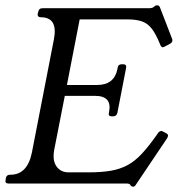

<svg xmlns="http://www.w3.org/2000/svg" viewBox="-34 -691 678 723"><path d="M594 -188Q603 -183 595 -170L478 4Q474 12 467 12Q463 12 459 9L456 4Q454 2 450.5 1Q447 0 439 0H-2Q-16 0 -13 -13L-12 -20Q-10 -33 4 -33H5Q69 -33 86 -116L169 -543Q185 -626 120 -626Q106 -626 108 -640L110 -646Q112 -660 126 -660H526Q538 -660 544 -664L550 -669Q552 -671 558 -671Q565 -671 568 -664L614 -545Q616 -540 615 -537Q614 -531 606 -526L589 -517Q582 -513 579 -513Q574 -513 570 -521L568 -526Q553 -563 537.5 -583Q522 -603 500.5 -610.5Q479 -618 445 -618H266L218 -371H332Q364 -371 383 -386Q402 -401 408 -430L409 -436Q411 -449 424 -449H430Q443 -449 441 -436L408 -266Q405 -253 392 -253H386Q373 -253 376 -266L377 -271Q388 -330 324 -330H210L170 -126Q163 -86 179 -64Q195 -42 224 -42H299Q348 -42 383 -48Q418 -54 446 -69Q474 -84 500 -112Q526 -140 557 -184L561 -190Q564 -195 569.5 -197Q575 -199 581 -195Z"/></svg>

Font: Young Serif Light
Style: Italic
Weight: 300
Italic angle: -10.979°
Designer: Bastien Sozeau
Foundry: NBR — Bastien Sozeau
Version: Version 5.001